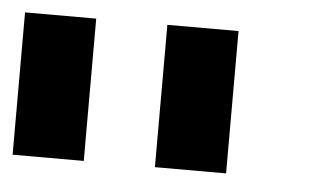

<svg xmlns="http://www.w3.org/2000/svg" viewBox="-32 -668 563 336"><g transform="rotate(5 250.0 -500.0)"><path d="M375 -625V-375H250V-625ZM125 -625V-375H0V-625Z"/></g></svg>

Font: CraftyPE
Style: Regular
Weight: 400
Designer: Erek Butcher
Foundry: Haunted Coop
Version: Version 0.018;April 4, 2024;FontCreator 15.0.0.2962 64-bit